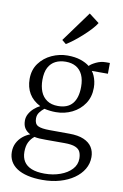

<svg xmlns="http://www.w3.org/2000/svg" viewBox="-114 -905 788 1227"><g transform="rotate(10 279.5 -292.0)"><path d="M251 258Q197.5 258 155.8 248.2Q114 238.5 85.8 220Q57.5 201.5 43 175Q28.5 148.5 28.5 115Q28.5 83 41.5 57.2Q54.5 31.5 76.5 13Q98.5 -5.5 125 -15.5Q102.5 -26.5 89.2 -46Q76 -65.5 76 -96.5Q76 -120 87.8 -140.8Q99.5 -161.5 117.8 -177.8Q136 -194 156.5 -204Q107.5 -229 83.5 -269.5Q59.5 -310 59.5 -364Q59.5 -423.5 90.8 -465.8Q122 -508 171.2 -530.5Q220.5 -553 273.5 -553Q322 -553 357.8 -541Q393.5 -529 416.5 -510.5Q427.5 -523.5 457.8 -538.2Q488 -553 521.5 -553H547L546.5 -483H442Q451 -471.5 458 -455.5Q465 -439.5 469.2 -420.2Q473.5 -401 473.5 -378.5Q473.5 -319 444 -275.2Q414.5 -231.5 366 -207.5Q317.5 -183.5 260.5 -183.5Q241 -183.5 222 -185.8Q203 -188 186 -192Q170.5 -180.5 157 -163Q143.5 -145.5 143.5 -122.5Q143.5 -86.5 166.5 -75Q189.5 -63.5 242.5 -63.5L369.5 -63Q427.5 -63 464 -47.2Q500.5 -31.5 518 -3.8Q535.5 24 535.5 60.5Q535.5 103 514.2 138.8Q493 174.5 454.8 201.2Q416.5 228 364.8 243Q313 258 251 258ZM258 216Q313 216 359.2 199.2Q405.5 182.5 433.2 152.8Q461 123 461 83.5Q461 59 453 40.5Q445 22 421.2 11.8Q397.5 1.5 350.5 1.5H229.5Q207 1.5 188 0.5Q169 -0.5 154.5 -4Q133 12.5 120.2 37.5Q107.5 62.5 107.5 100.5Q107.5 138 123.8 163.5Q140 189 173.2 202.5Q206.5 216 258 216ZM267.5 -224.5Q330.5 -224.5 361.5 -262Q392.5 -299.5 392.5 -371Q392.5 -417 377.8 -448.5Q363 -480 335.5 -496Q308 -512 269 -512Q231.5 -512 202.8 -497.8Q174 -483.5 157.5 -452.8Q141 -422 141 -371.5Q141 -329.5 154.2 -296.2Q167.5 -263 195.8 -243.8Q224 -224.5 267.5 -224.5ZM248 -623.5 222 -645 365.5 -842 431.5 -791.5Q421.5 -774 399 -749.5Q376.5 -725 348.5 -699.8Q320.5 -674.5 294 -654.2Q267.5 -634 249 -623.5Z"/></g></svg>

Font: Merriweather 60pt Light
Style: Regular
Weight: 300
Version: Version 2.100